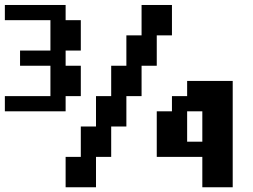

<svg xmlns="http://www.w3.org/2000/svg" viewBox="-20 -708 1040 790"><path d="M0 -687.5H250V-625H312.5V-500H250V-437.5H312.5V-312.5H250V-250H0V-312.5H187.5V-437.5H62.5V-500H187.5V-625H0ZM250 -62.5H312.5V-187.5H375V-312.5H437.5V-437.5H500V-562.5H562.5V-687.5H687.5V-562.5H625V-437.5H562.5V-312.5H500V-187.5H437.5V-62.5H375V62.5H250ZM625 -250H687.5V-312.5H750V-375H937.5V62.5H812.5V-62.5H625ZM750 -250V-125H812.5V-250Z"/></svg>

Font: NeoDunggeunmo Pro
Style: Regular
Weight: 400
Version: Version 1.020